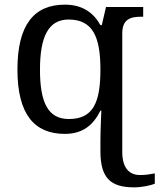

<svg xmlns="http://www.w3.org/2000/svg" viewBox="-20 -566 686 826"><path d="M557 240C589 240 629 232 646 224V180C625 184 606 187 582 187C536 187 506 156 506 88V-422C506 -485 543 -494 588 -494H596V-536H436L418 -458H412C383 -510 336 -546 259 -546C127 -546 55 -460 55 -267C55 -75 127 10 259 10C337 10 382 -29 412 -90H416C416 -90 412 -5 412 40V85C412 200 456 240 557 240ZM276 -54C187 -54 152 -124 152 -266C152 -406 187 -482 275 -482C380 -482 412 -406 412 -267C412 -123 380 -54 276 -54Z"/></svg>

Font: Noto Serif Thai
Style: Regular
Weight: 400
Designer: Monotype Design Team
Foundry: Monotype Imaging Inc.
Version: Version 1.901